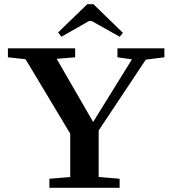

<svg xmlns="http://www.w3.org/2000/svg" viewBox="-20 -893 830 913"><path d="M272 -718.3 256.3 -738.8 395 -873H424.3L564.5 -736.8L549.3 -718.3L415 -793.5H403.8ZM214.8 0V-43L314 -51.3V-257.3L101.6 -611.3L17.6 -620.6V-663.1H337.4V-620.6L249.5 -613.3L422.9 -313L607.4 -610.8L538.6 -620.6V-663.1H761.7V-620.6L673.3 -609.4L449.2 -272.5V-51.3L548.8 -43V0Z"/></svg>

Font: Elstob 6pt SemiBold
Style: Regular
Weight: 600
Designer: Peter S. Baker
Version: Version 1.015